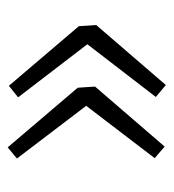

<svg xmlns="http://www.w3.org/2000/svg" viewBox="4 -521 451 499"><g transform="rotate(90 229.5 -271.5)"><path d="M48 -251 203 -69 233 -93 95 -273 232 -451 201 -477 45 -296ZM208 -248 363 -66 392 -90 255 -270 391 -448 361 -474 205 -293Z"/></g></svg>

Font: GenEiGothic-pro-Light
Style: Regular
Weight: 300
Designer: Ryoko NISHIZUKA (kana & ideographs); Paul D. Hunt (Latin, Greek & Cyrillic); Wenlong ZHANG (bopomofo); Sandoll Communica
Foundry: Adobe Systems Incorporated; o_tamon
Version: Version 1.000.140830